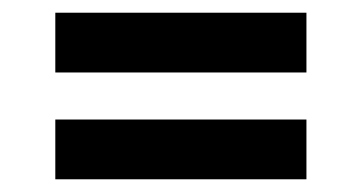

<svg xmlns="http://www.w3.org/2000/svg" viewBox="-20 -419 570 302"><path d="M67 -137V-231H462V-137ZM67 -305V-399H462V-305Z"/></svg>

Font: Faustina
Style: Bold
Weight: 700
Designer: Alfonso Garcia
Foundry: http://www.omnibus-type.com
Version: Version 1.200